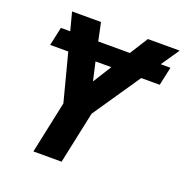

<svg xmlns="http://www.w3.org/2000/svg" viewBox="-128 -830 912 947"><g transform="rotate(20 328.0 -357.0)"><path d="M148 0 206 -273 141 -522H46L67 -619H116L91 -714H243L263 -619H429L489 -714H656L591 -619H642L621 -522H524L354 -273L296 0ZM306 -425 367 -522H284Z"/></g></svg>

Font: Noto IKEA Latin
Style: Bold Italic
Weight: 700
Italic angle: -12°
Designer: Monotype Design Team
Foundry: Monotype Imaging Inc.
Version: Version 1.0